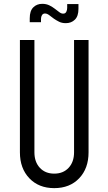

<svg xmlns="http://www.w3.org/2000/svg" viewBox="-20 -957 561 993"><path d="M438 -750V-169Q438 -86 389.5 -35Q341 16 260.5 16Q180.5 16 131.8 -35Q83 -86 83 -169V-750H158V-169Q158 -119.5 186 -89.2Q214 -59 260.5 -59Q307 -59 335 -89.2Q363 -119.5 363 -169V-750ZM320.4 -837.2Q300 -837.2 285.2 -844.8Q270.5 -852.2 259 -860.2Q245.1 -870.8 234 -879Q222.9 -887.2 212.5 -887.2Q202.5 -887.2 197.2 -878.9Q192 -870.5 192 -859.2V-842.2H133.8V-862.5Q133.8 -900.8 152.2 -919Q170.6 -937.2 198.5 -937.2Q219.4 -937.2 235.7 -929.1Q252 -920.9 263.2 -912Q275.9 -902.9 286 -894.7Q296.1 -886.5 306.8 -886.5Q318.2 -886.5 322.9 -896Q327.5 -905.5 327.5 -916V-936H385.8V-911.2Q385.8 -873.4 367.2 -855.3Q348.8 -837.2 320.4 -837.2Z"/></svg>

Font: Mohave Light
Style: Regular
Weight: 300
Designer: Gumpita Rahayu
Foundry: Tokotype
Version: Version 2.003